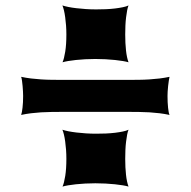

<svg xmlns="http://www.w3.org/2000/svg" viewBox="-20 -689 704 709"><path d="M210.9 -459Q216.8 -472.2 220.9 -498.3Q225.1 -524.4 225.1 -561.5Q225.1 -578.6 223.9 -595Q222.7 -611.3 220.7 -625.5Q218.8 -639.6 216.1 -650.9Q213.4 -662.1 210.4 -668.9Q219.2 -666 232.4 -663.3Q245.6 -660.6 262.2 -658.7Q278.8 -656.7 297.4 -655.5Q315.9 -654.3 335 -654.3Q352.5 -654.3 370.6 -655Q388.7 -655.8 404.8 -657.7Q420.9 -659.7 433.8 -662.4Q446.8 -665 454.6 -668.9Q451.7 -662.1 449.5 -650.6Q447.3 -639.2 445.6 -625Q443.8 -610.8 443.1 -594.5Q442.4 -578.1 442.4 -561.5Q442.4 -529.3 445.3 -502.7Q448.2 -476.1 454.6 -459Q446.8 -461.4 433.8 -463.6Q420.9 -465.8 404.5 -467.5Q388.2 -469.2 369.6 -470.2Q351.1 -471.2 332 -471.2Q313 -471.2 294.7 -470.2Q276.4 -469.2 260.3 -467.5Q244.1 -465.8 231.4 -463.6Q218.8 -461.4 210.9 -459ZM58.1 -264.6Q61 -272.5 63.2 -291.5Q65.4 -310.5 65.4 -334.5Q65.4 -340.8 64.9 -350.8Q64.5 -360.8 63.5 -371.1Q62.5 -381.3 61.3 -390.6Q60.1 -399.9 58.1 -405.3Q76.7 -401.4 94.7 -399.2Q112.8 -397 131.8 -395.8Q150.9 -394.5 171.4 -394.3Q191.9 -394 215.8 -394H448.2Q472.2 -394 492.7 -394.3Q513.2 -394.5 532.2 -395.8Q551.3 -397 569.3 -399.2Q587.4 -401.4 606 -405.3Q604.5 -399.9 603.3 -390.6Q602.1 -381.3 600.8 -371.1Q599.6 -360.8 599.1 -350.8Q598.6 -340.8 598.6 -334.5Q598.6 -310.5 600.6 -291.5Q602.5 -272.5 606 -264.6Q587.4 -268.6 569.3 -270.8Q551.3 -272.9 532.2 -274.2Q513.2 -275.4 492.7 -275.6Q472.2 -275.9 448.2 -275.9H215.8Q191.9 -275.9 171.4 -275.6Q150.9 -275.4 131.8 -274.2Q112.8 -272.9 94.7 -270.8Q76.7 -268.6 58.1 -264.6ZM210.9 0Q216.8 -13.2 220.9 -39.3Q225.1 -65.4 225.1 -102.5Q225.1 -119.6 223.9 -136Q222.7 -152.3 220.7 -166.5Q218.8 -180.7 216.1 -191.9Q213.4 -203.1 210.4 -210Q219.2 -207 232.4 -204.3Q245.6 -201.7 262.2 -199.7Q278.8 -197.8 297.4 -196.5Q315.9 -195.3 335 -195.3Q352.5 -195.3 370.6 -196Q388.7 -196.8 404.8 -198.7Q420.9 -200.7 433.8 -203.4Q446.8 -206.1 454.6 -210Q451.7 -203.1 449.5 -191.7Q447.3 -180.2 445.6 -166Q443.8 -151.9 443.1 -135.5Q442.4 -119.1 442.4 -102.5Q442.4 -70.3 445.3 -43.7Q448.2 -17.1 454.6 0Q446.8 -2.4 433.8 -4.6Q420.9 -6.8 404.5 -8.5Q388.2 -10.3 369.6 -11.2Q351.1 -12.2 332 -12.2Q313 -12.2 294.7 -11.2Q276.4 -10.3 260.3 -8.5Q244.1 -6.8 231.4 -4.6Q218.8 -2.4 210.9 0Z"/></svg>

Font: Arbutus
Style: Regular
Weight: 400
Designer: Karolina Lach
Foundry: Sorkin Type Co.
Version: Version 1.002